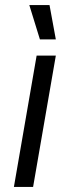

<svg xmlns="http://www.w3.org/2000/svg" viewBox="-20 -740 276 760"><path d="M35 0H111L201 -520H125ZM138 -584H201L176 -720H96Z"/></svg>

Font: Fixel Text 20240404
Style: Italic
Weight: 400
Width: 4
Italic angle: -10°
Designer: AlfaBravo + MacPaw
Foundry: Kyrylo Tkachov, Marchela Mozhyna, Serhii Makarenko, Maria Weinstein, Zakhar Kryvoshyya
Version: Version 1.211;Glyphs 3.2 (3225)